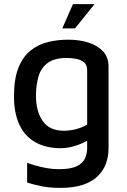

<svg xmlns="http://www.w3.org/2000/svg" viewBox="-20 -706 619 934"><path d="M273 15Q200 14 149.5 -15.5Q99 -45 73.5 -101Q48 -157 48 -237Q48 -322 69.5 -376Q91 -430 128.5 -460Q166 -490 213.5 -501.5Q261 -513 312 -513Q366 -513 410 -499Q454 -485 481 -456.5Q508 -428 508 -383V15Q508 55 495.5 89.5Q483 124 455.5 151Q428 178 383 193Q338 208 273 208Q221 208 180 199.5Q139 191 112 182V86Q128 92 152 99Q176 106 205.5 111.5Q235 117 266 117Q325 117 354.5 102Q384 87 394 63.5Q404 40 404 13V-63L432 -40Q414 -25 387.5 -12.5Q361 0 331.5 7.5Q302 15 273 15ZM290 -70Q319 -70 349 -77.5Q379 -85 404 -100V-363Q404 -389 390.5 -401.5Q377 -414 354 -419Q331 -424 305 -424Q244 -424 211.5 -399.5Q179 -375 167 -333Q155 -291 155 -240Q155 -164 188 -117Q221 -70 290 -70ZM283 -568 335 -686H440L345 -568Z"/></svg>

Font: Maven Pro Medium
Style: Regular
Weight: 500
Designer: Joe Prince
Foundry: Joe Prince
Version: Version 2.103